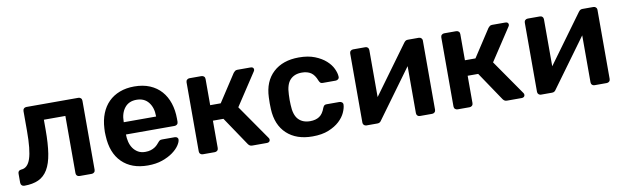

<svg xmlns="http://www.w3.org/2000/svg" viewBox="-39 -906 4194 1293"><g transform="rotate(-10 2058.0 -260.0)"><path d="M50 0Q39 0 32 -7Q25 -14 25 -25V-87Q25 -109 48 -111Q92 -113 111.5 -172Q131 -231 131 -361V-496Q131 -507 137.5 -513.5Q144 -520 155 -520H510Q520 -520 527 -513.5Q534 -507 534 -496V-24Q534 -13 527 -6.5Q520 0 510 0H427Q416 0 409.5 -6.5Q403 -13 403 -24V-415H256V-347Q256 -251 245.5 -184.5Q235 -118 210.5 -77Q186 -36 146.5 -18Q107 0 50 0Z M893 10Q782 10 717 -54Q652 -118 647 -236Q646 -246 646 -261.5Q646 -277 647 -286Q650 -343 668 -388Q686 -433 717.5 -464.5Q749 -496 793.5 -513Q838 -530 893 -530Q954 -530 1000 -510.5Q1046 -491 1077 -456Q1108 -421 1124 -372.5Q1140 -324 1140 -266V-245Q1140 -234 1133 -227.5Q1126 -221 1115 -221H783Q783 -196 789 -171Q795 -146 808.5 -126.5Q822 -107 842.5 -95Q863 -83 892 -83Q913 -83 929 -88Q945 -93 956.5 -100.5Q968 -108 975.5 -116Q983 -124 987 -129Q996 -140 1001.5 -143Q1007 -146 1018 -146H1104Q1114 -146 1120.5 -140Q1127 -134 1126 -125Q1125 -109 1109.5 -86Q1094 -63 1064.5 -41.5Q1035 -20 992 -5Q949 10 893 10ZM783 -305H1004V-308Q1004 -366 975 -402.5Q946 -439 893 -439Q840 -439 811.5 -402.5Q783 -366 783 -308Z M1270 0Q1260 0 1253 -6.5Q1246 -13 1246 -24V-496Q1246 -507 1253 -513.5Q1260 -520 1270 -520H1352Q1362 -520 1369 -513.5Q1376 -507 1376 -496V-317H1448L1570 -504Q1575 -510 1581 -515Q1587 -520 1598 -520H1687Q1709 -520 1709 -502Q1709 -496 1704 -489L1560 -270L1726 -31Q1730 -26 1730 -18Q1730 -10 1724 -5Q1718 0 1709 0H1608Q1598 0 1591.5 -4Q1585 -8 1580 -15L1448 -211H1376V-24Q1376 -13 1369 -6.5Q1362 0 1352 0Z M2019 10Q1909 10 1844 -50.5Q1779 -111 1774 -220Q1773 -235 1773 -259.5Q1773 -284 1774 -300Q1778 -409 1843.5 -469.5Q1909 -530 2019 -530Q2082 -530 2127.5 -512Q2173 -494 2202.5 -467.5Q2232 -441 2246 -411Q2260 -381 2261 -357Q2262 -346 2254.5 -339.5Q2247 -333 2237 -333H2149Q2138 -333 2133 -337.5Q2128 -342 2123 -353Q2108 -393 2083.5 -409.5Q2059 -426 2021 -426Q1970 -426 1941 -395Q1912 -364 1910 -295Q1909 -277 1909 -258Q1909 -239 1910 -225Q1912 -156 1941 -125Q1970 -94 2021 -94Q2059 -94 2084 -110.5Q2109 -127 2123 -167Q2128 -178 2133 -182.5Q2138 -187 2149 -187H2237Q2247 -187 2254.5 -180.5Q2262 -174 2261 -163Q2260 -141 2246.5 -111Q2233 -81 2204 -54Q2175 -27 2129.5 -8.5Q2084 10 2019 10Z M2388 0Q2379 0 2372 -6.5Q2365 -13 2365 -23V-496Q2365 -507 2372 -513.5Q2379 -520 2389 -520H2472Q2483 -520 2489.5 -513.5Q2496 -507 2496 -496V-175L2736 -504Q2741 -511 2747 -515.5Q2753 -520 2763 -520H2839Q2848 -520 2855 -513.5Q2862 -507 2862 -498V-24Q2862 -13 2855 -6.5Q2848 0 2838 0H2755Q2744 0 2737.5 -6.5Q2731 -13 2731 -24V-345L2491 -16Q2487 -9 2480.5 -4.5Q2474 0 2464 0Z M3012 0Q3002 0 2995 -6.5Q2988 -13 2988 -24V-496Q2988 -507 2995 -513.5Q3002 -520 3012 -520H3094Q3104 -520 3111 -513.5Q3118 -507 3118 -496V-317H3190L3312 -504Q3317 -510 3323 -515Q3329 -520 3340 -520H3429Q3451 -520 3451 -502Q3451 -496 3446 -489L3302 -270L3468 -31Q3472 -26 3472 -18Q3472 -10 3466 -5Q3460 0 3451 0H3350Q3340 0 3333.5 -4Q3327 -8 3322 -15L3190 -211H3118V-24Q3118 -13 3111 -6.5Q3104 0 3094 0Z M3582 0Q3573 0 3566 -6.5Q3559 -13 3559 -23V-496Q3559 -507 3566 -513.5Q3573 -520 3583 -520H3666Q3677 -520 3683.5 -513.5Q3690 -507 3690 -496V-175L3930 -504Q3935 -511 3941 -515.5Q3947 -520 3957 -520H4033Q4042 -520 4049 -513.5Q4056 -507 4056 -498V-24Q4056 -13 4049 -6.5Q4042 0 4032 0H3949Q3938 0 3931.5 -6.5Q3925 -13 3925 -24V-345L3685 -16Q3681 -9 3674.5 -4.5Q3668 0 3658 0Z"/></g></svg>

Font: Fz Rubik Med
Style: Regular
Weight: 500
Designer: Hubert and Fischer
Foundry: Hubert and Fischer
Version: Vit hóa bi FontZin.com